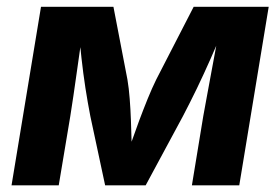

<svg xmlns="http://www.w3.org/2000/svg" viewBox="-20 -556 841 576"><path d="M14.6 0 103 -535.6H320.3L362.3 -317.4Q366.7 -291.5 369.1 -259.8Q371.6 -228 372.8 -194.6Q374 -161.1 374.8 -129.6Q375.5 -98.1 375.5 -72.8H354.5Q363.3 -98.1 374.3 -129.6Q385.3 -161.1 397.7 -194.6Q410.2 -228 423.1 -259.8Q436 -291.5 448.7 -317.4L561 -535.6H786.1L697.8 0H555.7L589.8 -207.5Q594.7 -234.4 600.8 -267.6Q606.9 -300.8 613.5 -336.4Q620.1 -372.1 626.7 -407.5Q633.3 -442.9 638.7 -474.6H651.9Q633.3 -428.2 612.5 -381.3Q591.8 -334.5 570.6 -290.5Q549.3 -246.6 528.8 -207.5L417 0H295.4L251 -207.5Q243.2 -247.6 236.3 -291.7Q229.5 -335.9 224.4 -382.3Q219.2 -428.7 215.8 -474.6H230Q225.1 -442.4 220 -407.2Q214.8 -372.1 210 -336.7Q205.1 -301.3 200.2 -268.3Q195.3 -235.4 190.9 -207.5L156.2 0Z"/></svg>

Font: Inter 20pt
Style: Bold Italic
Weight: 700
Italic angle: -9.3988°
Version: Version 4.001;git-66647c0bb